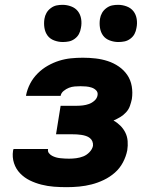

<svg xmlns="http://www.w3.org/2000/svg" viewBox="-20 -767 640 795"><path d="M256 8Q229 8 203 6Q177 4 151.5 -2.5Q126 -9 103.5 -20Q81 -31 63.5 -49Q46 -67 38 -91.5Q30 -116 34 -143L36 -150H179Q177 -140 182.5 -133Q188 -126 195.5 -122Q203 -118 211.5 -115.5Q220 -113 229.5 -112Q239 -111 248 -110.5Q257 -110 266 -110Q281 -110 296 -112Q311 -114 325 -119.5Q339 -125 350.5 -137Q362 -149 365 -163Q366 -173 362.5 -181.5Q359 -190 352 -195.5Q345 -201 336 -204Q327 -207 317 -208.5Q307 -210 298 -210.5Q289 -211 279 -211H212L231 -329H298Q310 -329 323 -330.5Q336 -332 348.5 -336.5Q361 -341 371.5 -350.5Q382 -360 384 -373Q386 -385 378 -393Q370 -401 359 -404.5Q348 -408 336.5 -409Q325 -410 313 -410Q302 -410 289.5 -409Q277 -408 265.5 -403.5Q254 -399 243.5 -390.5Q233 -382 231 -370H88V-373Q93 -398 105 -421Q117 -444 136 -463Q155 -482 178 -495Q201 -508 225 -515.5Q249 -523 273.5 -525.5Q298 -528 323 -528Q350 -528 376 -525Q402 -522 426.5 -514Q451 -506 472 -491.5Q493 -477 507 -456.5Q521 -436 525.5 -410Q530 -384 526 -357Q523 -343 518 -328.5Q513 -314 502 -302Q491 -290 477.5 -282Q464 -274 450 -268Q466 -259 478.5 -246.5Q491 -234 499 -218Q507 -202 508.5 -183Q510 -164 507 -145Q502 -119 489 -94.5Q476 -70 455.5 -52Q435 -34 410 -22Q385 -10 359.5 -3.5Q334 3 308 5.5Q282 8 256 8ZM470 -593Q452 -593 434.5 -599.5Q417 -606 407 -619.5Q397 -633 394 -651.5Q391 -670 394 -689Q396 -702 402.5 -713.5Q409 -725 420.5 -733.5Q432 -742 444 -744.5Q456 -747 469 -747Q487 -747 504.5 -740.5Q522 -734 532.5 -720.5Q543 -707 546 -688.5Q549 -670 545 -651Q543 -638 537 -626.5Q531 -615 519.5 -606.5Q508 -598 495.5 -595.5Q483 -593 470 -593ZM240 -593Q222 -593 204.5 -599.5Q187 -606 177 -619.5Q167 -633 164 -651.5Q161 -670 164 -689Q166 -702 172.5 -713.5Q179 -725 190.5 -733.5Q202 -742 214 -744.5Q226 -747 239 -747Q257 -747 274.5 -740.5Q292 -734 302.5 -720.5Q313 -707 316 -688.5Q319 -670 315 -651Q313 -638 307 -626.5Q301 -615 289.5 -606.5Q278 -598 265.5 -595.5Q253 -593 240 -593Z"/></svg>

Font: Iosevka Heavy Extended
Style: Italic
Weight: 900
Width: 7
Italic angle: -9°
Monospace: yes
Designer: Belleve Invis
Foundry: Belleve Invis
Version: Version 32.5.0; ttfautohint (v1.8.4)